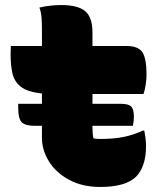

<svg xmlns="http://www.w3.org/2000/svg" viewBox="-20 -729 640 760"><path d="M52 -318H146V-359Q88 -365 62 -386Q36 -407 29 -439.5Q22 -472 22 -514Q22 -528 22.5 -535Q23 -542 23 -547H146V-615Q146 -636 144.5 -658Q143 -680 136 -699Q156 -704 178.5 -706.5Q201 -709 223 -709Q288 -709 317 -685Q346 -661 346 -600V-547H480Q527 -547 543.5 -522.5Q560 -498 560 -433Q560 -414 556.5 -392.5Q553 -371 548 -357H346V-318H460Q489 -318 499.5 -307Q510 -296 510 -267Q510 -259 509 -249.5Q508 -240 506 -231H346V-223Q346 -211 347 -200.5Q348 -190 350 -181Q356 -180 362.5 -179.5Q369 -179 376 -179Q429 -179 467.5 -186.5Q506 -194 545 -212H551Q558 -178 558 -150Q558 -71 519 -30Q478 11 377 11Q305 11 253 -17.5Q201 -46 173.5 -90.5Q146 -135 146 -184V-231H117Q81 -231 66.5 -244.5Q52 -258 52 -305Z"/></svg>

Font: Recursive Mn Csl St Blk
Style: Regular
Weight: 900
Monospace: yes
Version: Version 1.079;hotconv 1.0.112;makeotfexe 2.5.65598; ttfautoh